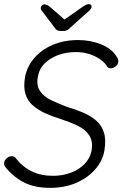

<svg xmlns="http://www.w3.org/2000/svg" viewBox="-26 -905 608 935"><path d="M223.6 9.8Q147.5 10.7 95.7 -14.2Q43.9 -39.1 2 -88.9Q-2 -92.8 -4.4 -99.1Q-6.8 -105.5 -5.9 -113.3Q-3.9 -125 7.3 -134.8Q18.6 -144.5 31.2 -144.5Q43 -144.5 50.8 -134.8Q83 -92.8 128.4 -70.8Q173.8 -48.8 231.4 -48.8Q279.3 -48.8 319.3 -64Q359.4 -79.1 386.2 -106.9Q413.1 -134.8 419.9 -171.9Q427.7 -217.8 408.2 -246.6Q388.7 -275.4 350.6 -293.5Q312.5 -311.5 264.6 -327.1Q225.6 -338.9 191.9 -354.5Q158.2 -370.1 132.8 -392.6Q107.4 -415 97.7 -448.2Q87.9 -481.4 95.7 -528.3Q105.5 -581.1 140.6 -622.1Q175.8 -663.1 231 -686.5Q286.1 -710 354.5 -710Q413.1 -710 464.4 -689.9Q515.6 -669.9 541 -630.9Q552.7 -615.2 549.8 -601.6Q548.8 -591.8 537.1 -582Q525.4 -572.3 512.7 -572.3Q502.9 -572.3 497.1 -579.1Q484.4 -600.6 460.9 -616.7Q437.5 -632.8 407.7 -642.1Q377.9 -651.4 343.8 -651.4Q296.9 -651.4 256.8 -636.7Q216.8 -622.1 190.4 -595.2Q164.1 -568.4 158.2 -530.3Q150.4 -488.3 169.4 -460.9Q188.5 -433.6 224.6 -416.5Q260.7 -399.4 301.8 -383.8Q342.8 -372.1 379.4 -356.4Q416 -340.8 442.4 -317.9Q468.8 -294.9 480 -259.8Q491.2 -224.6 482.4 -171.9Q473.6 -121.1 437.5 -80.1Q401.4 -39.1 346.7 -15.1Q292 8.8 223.6 9.8ZM276.4 -801.8 377 -872.1Q385.7 -878.9 393.1 -881.8Q400.4 -884.8 406.2 -884.8Q414.1 -884.8 417.5 -880.4Q420.9 -876 419.9 -870.1Q418.9 -866.2 416.5 -862.3Q414.1 -858.4 409.2 -853.5L317.4 -771.5Q310.5 -762.7 301.3 -758.3Q292 -753.9 281.2 -753.9H270.5Q259.8 -753.9 252.4 -757.8Q245.1 -761.7 239.3 -771.5L177.7 -852.5Q173.8 -857.4 172.9 -861.3Q171.9 -865.2 172.9 -869.1Q173.8 -875 179.2 -879.4Q184.6 -883.8 191.4 -883.8Q202.1 -883.8 216.8 -872.1L293.9 -804.7Z"/></svg>

Font: Quicksand
Style: Italic
Weight: 400
Designer: Andrew Paglinawan
Foundry: Andrew Paglinawan
Version: Version 3.006